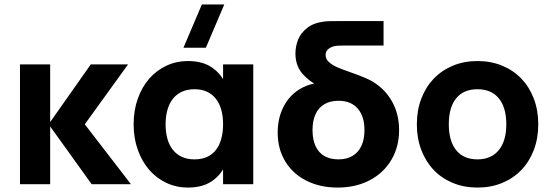

<svg xmlns="http://www.w3.org/2000/svg" viewBox="-20 -830 2485 865"><path d="M70 -540H206V-280L389 -540H557L362 -270L570 0H393L206 -260.5V0H70Z M907.5 -615H806.5L889.5 -810H990.5ZM1121 -540V0H985V-66.5Q961 -28 922.5 -6.5Q884 15 826 15Q774.5 15 729.8 -6Q685 -27 652.2 -64.8Q619.5 -102.5 600.8 -155Q582 -207.5 582 -270Q582 -333 600.8 -385.5Q619.5 -438 652.2 -475.5Q685 -513 729.8 -534Q774.5 -555 826 -555Q884 -555 922.5 -533.5Q961 -512 985 -473.5V-540ZM856 -428Q823.5 -428 799 -416.5Q774.5 -405 758.2 -384Q742 -363 734 -334Q726 -305 726 -270Q726 -234 734.2 -204.8Q742.5 -175.5 758.8 -155Q775 -134.5 799.5 -123.2Q824 -112 856 -112Q889.5 -112 913.8 -123.5Q938 -135 953.8 -155.8Q969.5 -176.5 977.2 -205.8Q985 -235 985 -270Q985 -306.5 976.8 -335.8Q968.5 -365 952.2 -385.5Q936 -406 912 -417Q888 -428 856 -428Z M1501 15Q1422 15 1360.8 -15.8Q1299.5 -46.5 1265.2 -102.8Q1231 -159 1231 -233Q1231 -305.5 1264.2 -361.5Q1297.5 -417.5 1359.5 -443Q1376.5 -450 1395.5 -453.5Q1370 -469 1349 -491Q1311 -529 1311 -589Q1311 -620.5 1322.8 -650.8Q1334.5 -681 1363.5 -704Q1392.5 -727 1441 -733Q1452 -734.5 1467.5 -734.8Q1483 -735 1506 -735H1708V-625H1537Q1515.5 -625 1503.8 -624.2Q1492 -623.5 1482 -621Q1466 -616 1456.5 -606.5Q1447 -597 1447 -582Q1447 -564 1461.8 -550.5Q1476.5 -537 1498.8 -527.2Q1521 -517.5 1560 -504Q1601.5 -489.5 1625.5 -479Q1636.5 -474.5 1647 -469Q1709 -436 1743.5 -377.5Q1778 -319 1778 -244Q1778 -168.5 1743.2 -109.8Q1708.5 -51 1645.8 -18Q1583 15 1501 15ZM1505 -112Q1543 -112 1569.2 -128.2Q1595.5 -144.5 1608.8 -174Q1622 -203.5 1622 -244Q1622 -306 1591.5 -341Q1561 -376 1505 -376Q1467 -376 1440.8 -360.2Q1414.5 -344.5 1401.2 -314.8Q1388 -285 1388 -244Q1388 -201.5 1401.5 -172Q1415 -142.5 1441.2 -127.2Q1467.5 -112 1505 -112Z M2131 15Q2070.5 15 2020.2 -5.8Q1970 -26.5 1934 -64.2Q1898 -102 1878 -154.5Q1858 -207 1858 -270Q1858 -333 1878 -385.5Q1898 -438 1934 -475.5Q1970 -513 2020.2 -534Q2070.5 -555 2131 -555Q2192 -555 2242.2 -534.2Q2292.5 -513.5 2328.8 -475.8Q2365 -438 2385 -385.5Q2405 -333 2405 -270Q2405 -207 2385 -154.5Q2365 -102 2328.8 -64.2Q2292.5 -26.5 2242.2 -5.8Q2192 15 2131 15ZM2131 -112Q2193 -112 2227 -153.5Q2261 -195 2261 -270Q2261 -346 2227.2 -387Q2193.5 -428 2131 -428Q2068.5 -428 2035.2 -387.2Q2002 -346.5 2002 -270Q2002 -194 2035.5 -153Q2069 -112 2131 -112Z"/></svg>

Font: Vela Sans ExtBd
Style: Regular
Weight: 800
Designer: Principal design: Mikhail Sharanda - project Manrope.
Design modification: Ravid Balaliev
Foundry: Mikhail Sharanda
Version: Version 1.001